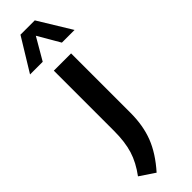

<svg xmlns="http://www.w3.org/2000/svg" viewBox="-388 -805 1034 1034"><g transform="rotate(-45 129.5 -288.0)"><path d="M-17 177.5Q28 117 46.5 57Q65 -3 65 -87V-545.5H196.5V-93Q196.5 4 166.8 80.5Q137 157 68 234.5ZM299 -621.5H202.5L129.5 -747L56.5 -621.5H-40L75 -809.5H184Z"/></g></svg>

Font: Encode Sans SemiBold
Style: Regular
Weight: 600
Designer: Multiple Designers
Foundry: Impallari Type
Version: Version 2.000